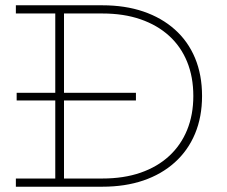

<svg xmlns="http://www.w3.org/2000/svg" viewBox="-20 -706 857 726"><path d="M40 0V-31H367Q448 -31 511.5 -53Q575 -75 619.5 -116Q664 -157 687.5 -214.5Q711 -272 711 -343Q711 -415 687.5 -472.5Q664 -530 619.5 -570.5Q575 -611 511.5 -633Q448 -655 367 -655H40V-686H367Q453 -686 522 -662.5Q591 -639 641 -594.5Q691 -550 717.5 -486.5Q744 -423 744 -343Q744 -264 717.5 -200.5Q691 -137 641 -92Q591 -47 522 -23.5Q453 0 367 0ZM189 -18V-669H222V-18ZM43 -326V-355H494V-326Z"/></svg>

Font: BioRhyme ExtraLight
Style: Regular
Weight: 250
Designer: Aoife Mooney
Foundry: Aoife Mooney Type
Version: Version 1.600;gftools[0.9.33]